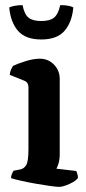

<svg xmlns="http://www.w3.org/2000/svg" viewBox="-20 -729 337 749"><path d="M210 0Q201 0 175.5 -3.5Q150 -7 119 -12.5Q88 -18 61.5 -24Q35 -30 23 -34Q23 -42 26.5 -50.5Q30 -59 33 -63L59 -68Q74 -71 82.5 -85.5Q91 -100 91 -148V-388Q91 -408 75 -414L18 -437Q19 -449 23.5 -458.5Q28 -468 31 -472Q47 -480 78.5 -490Q110 -500 136 -500Q168 -500 190.5 -477Q213 -454 213 -421V-128Q213 -107 208.5 -92Q204 -77 200 -71L277 -62Q279 -59 281.5 -51.5Q284 -44 284 -35Q279 -27 265.5 -19Q252 -11 236.5 -5.5Q221 0 210 0ZM141 -575Q79 -575 50 -609Q21 -643 16 -700Q22 -703 36 -706Q50 -709 68 -709Q75 -673 91.5 -660Q108 -647 141 -647Q174 -647 190.5 -660Q207 -673 215 -709Q237 -709 249 -706Q261 -703 266 -700Q261 -643 232 -609Q203 -575 141 -575Z"/></svg>

Font: Texturina 72pt
Style: Bold
Weight: 700
Designer: Guillermo Torres Carreño
Foundry: Omnibus-Type
Version: Version 1.002; ttfautohint (v1.8.3)